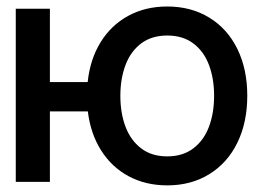

<svg xmlns="http://www.w3.org/2000/svg" viewBox="-20 -557 824 588"><path d="M132.8 -305.7H248.5Q255.9 -375.5 288.1 -427.7Q320.3 -480 372.8 -508.5Q425.3 -537.1 492.2 -537.1Q565.4 -537.1 621.1 -502.9Q676.8 -468.8 707 -407Q737.3 -345.2 737.3 -263.7Q737.3 -182.1 707 -120.1Q676.8 -58.1 621.1 -23.7Q565.4 10.7 492.2 10.7Q426.3 10.7 374.3 -17.1Q322.3 -44.9 289.8 -96.2Q257.3 -147.5 249 -215.8H132.8V0H28.3V-530.3H132.8ZM635.7 -263.7Q635.7 -315.9 620.1 -357.7Q604.5 -399.4 572.3 -423.8Q540 -448.2 492.2 -448.2Q444.3 -448.2 412.1 -423.8Q379.9 -399.4 364.3 -357.7Q348.6 -315.9 348.6 -263.7Q348.6 -210.9 364.3 -169.2Q379.9 -127.4 412.1 -102.8Q444.3 -78.1 492.2 -78.1Q540 -78.1 572.3 -102.8Q604.5 -127.4 620.1 -169.2Q635.7 -210.9 635.7 -263.7Z"/></svg>

Font: WEMIX Pretendard Medium
Style: Regular
Weight: 500
Designer: Base glyphs from Inter by Rasmus Andersson; Hangeul glyphs from Noto Sans CJK(Source Han Sans) by Jang Soo-young and Kan
Foundry: Kil Hyung-jin
Version: Version 1.000